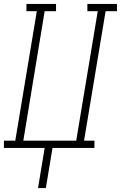

<svg xmlns="http://www.w3.org/2000/svg" viewBox="-54 -755 617 980"><path d="M140 205 174 0H-34V-37H24L134 -698H81V-735H232V-698H174L65 -37H335L445 -698H392V-735H543V-698H485L375 -37H428V0H214L180 205Z"/></svg>

Font: Iosevka Slab Extralight
Style: Italic
Weight: 200
Italic angle: -9°
Monospace: yes
Designer: Belleve Invis
Foundry: Belleve Invis
Version: Version 11.1.1; ttfautohint (v1.8.3)